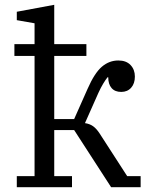

<svg xmlns="http://www.w3.org/2000/svg" viewBox="-20 -780 621 800"><path d="M50 -46H124V-547H40V-596H124V-683L50 -696V-731L206 -760V-596H340V-547H206V-284H289L345 -410Q374 -476 404.5 -502Q435 -528 473 -528Q506 -528 524 -509Q542 -490 542 -461Q542 -432 526.5 -414.5Q511 -397 485 -397Q459 -397 445 -413Q431 -429 431 -458H428Q420 -448 410 -431.5Q400 -415 390 -393L334 -267Q354 -264 368 -254Q382 -244 395 -224L510 -46H566V0H443L289 -238H206V-46H280V0H50Z"/></svg>

Font: IBM Plex Serif
Style: Regular
Weight: 400
Designer: Mike Abbink, Paul van der Laan, Pieter van Rosmalen
Foundry: Bold Monday
Version: Version 3.001